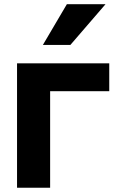

<svg xmlns="http://www.w3.org/2000/svg" viewBox="-20 -887 551 907"><path d="M60.5 0V-587.9H496.1V-456.1H216.8V0ZM182.6 -674.8 295.9 -867.2H478.5L312.5 -674.8Z"/></svg>

Font: Gothic A1 Black
Style: Regular
Weight: 900
Version: Version 2.50